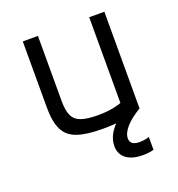

<svg xmlns="http://www.w3.org/2000/svg" viewBox="-130 -627 860 929"><g transform="rotate(-20 300.0 -162.0)"><path d="M310 10Q226 10 178 -7Q130 -24 110 -65.5Q90 -107 90 -180V-520H168V-184Q168 -136 180.5 -109Q193 -82 224 -71Q255 -60 312 -60Q341 -60 365.5 -63Q390 -66 414.5 -73Q439 -80 468 -92L432 -42V-520H510V-22Q468 -6 419.5 2Q371 10 310 10ZM448 196Q412 196 386 185.5Q360 175 346.5 155.5Q333 136 333 108Q333 68 360.5 29.5Q388 -9 440 -43L510 -22Q461 7 434 37.5Q407 68 407 95Q407 108 413 116Q419 124 430 127.5Q441 131 454 131Q468 131 481 129Q494 127 505 123V189Q492 193 478 194.5Q464 196 448 196Z"/></g></svg>

Font: M PLUS Code Latin Expanded
Style: Regular
Weight: 400
Width: 7
Designer: Coji Morishita
Foundry: UNDERFOREST DESIGN
Version: Version 1.002; ttfautohint (v1.8.3)